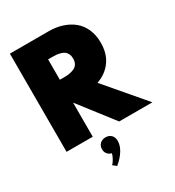

<svg xmlns="http://www.w3.org/2000/svg" viewBox="-230 -885 1160 1270"><g transform="rotate(-30 350.0 -250.5)"><path d="M44.1 -750H340.5Q395.9 -750 442.7 -735Q489.5 -720 525.2 -691.1Q560.9 -662.3 581.1 -616.6Q601.4 -570.9 601.4 -513.2Q601.4 -429.1 560.7 -373.2Q520 -317.3 449.5 -293.2L699.5 0H445.9L244.5 -260H244.1V0H44.1ZM275 -590.9H244.1V-435H275Q298.2 -435 316.1 -437.7Q334.1 -440.5 352.3 -448.2Q370.5 -455.9 380.5 -472.3Q390.5 -488.6 390.5 -513.2Q390.5 -533.2 383.4 -548Q376.4 -562.7 365.7 -570.7Q355 -578.6 338.6 -583.4Q322.3 -588.2 308 -589.5Q293.6 -590.9 275 -590.9ZM299.1 158.2Q278.6 152.7 267 138.2Q255.5 123.6 255.5 103.2Q255.5 77.7 272 61.6Q288.6 45.5 315 45.5Q340.9 45.5 357.3 61.6Q373.6 77.7 373.6 107.3Q373.6 140.9 351.1 177.7Q328.6 214.5 287.3 248.6L260.5 226.8Q271.4 218.2 283.6 196.1Q295.9 174.1 299.1 158.2Z"/></g></svg>

Font: Spartan MB Black
Style: Regular
Weight: 900
Designer: Matt Bailey, Mirko Velimirovic
Foundry: Matt Bailey
Version: Version 1.005